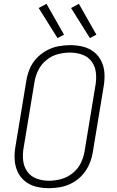

<svg xmlns="http://www.w3.org/2000/svg" viewBox="-20 -980 616 1008"><path d="M237 8Q268 8 299.5 2Q331 -4 361 -20.5Q391 -37 413.5 -62.5Q436 -88 449 -118.5Q462 -149 467 -180L524 -525Q530 -559 528.5 -593Q527 -627 513 -657Q499 -687 473.5 -707Q448 -727 415.5 -735Q383 -743 349 -743Q317 -743 285.5 -737Q254 -731 224 -714.5Q194 -698 171 -673Q148 -648 135.5 -617.5Q123 -587 118 -555L61 -210Q55 -176 57 -142Q59 -108 72.5 -78.5Q86 -49 111.5 -28.5Q137 -8 169.5 0Q202 8 237 8ZM237 -31Q204 -31 173 -42Q142 -53 123.5 -79Q105 -105 101.5 -137.5Q98 -170 104 -204L161 -549Q166 -581 181 -611.5Q196 -642 223.5 -664.5Q251 -687 283.5 -695.5Q316 -704 348 -704Q381 -704 412 -693Q443 -682 461.5 -656.5Q480 -631 483.5 -598Q487 -565 481 -531L424 -186Q419 -154 404 -123.5Q389 -93 361.5 -71Q334 -49 301.5 -40Q269 -31 237 -31ZM452 -780 486 -798 394 -960 353 -938ZM282 -780 316 -798 224 -960 183 -938Z"/></svg>

Font: Iosevka Sparkle XLtObl
Style: Regular
Weight: 200
Italic angle: -9°
Designer: Belleve Invis
Foundry: Belleve Invis
Version: Version 4.5.0; ttfautohint (v1.8.3)